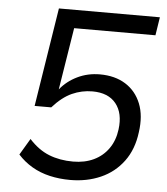

<svg xmlns="http://www.w3.org/2000/svg" viewBox="-52 -751 703 807"><g transform="rotate(5 300.0 -348.0)"><path d="M274 9Q228 9 187 -0.5Q146 -10 112 -30Q78 -50 52 -79L93 -148Q132 -105 177.5 -87Q223 -69 279 -69Q328 -69 366 -87Q404 -105 428 -139Q452 -173 458 -220Q467 -289 434.5 -329.5Q402 -370 335 -370Q290 -370 249 -351.5Q208 -333 168 -288H98L164 -705H590L578 -628H235L193 -366Q222 -402 265.5 -423Q309 -444 360 -444Q424 -444 468.5 -416Q513 -388 533.5 -337Q554 -286 544 -216Q535 -143 497.5 -92.5Q460 -42 402 -16.5Q344 9 274 9Z"/></g></svg>

Font: Nunito Sans 7pt
Style: Italic
Weight: 400
Italic angle: -9°
Designer: Vernon Adams
Foundry: Vernon Adams
Version: Version 3.101;gftools[0.9.27]